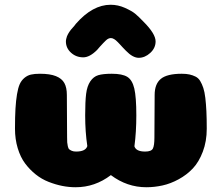

<svg xmlns="http://www.w3.org/2000/svg" viewBox="-20 -787 930 807"><path d="M590 -150Q616 -150 622.5 -162.5Q629 -175 629 -209L630 -388Q630 -434 656 -455.5Q682 -477 744 -477Q763 -477 776.5 -474Q790 -471 802 -465Q814 -459 821.5 -446.5Q829 -434 834.5 -417.5Q840 -401 843 -375.5Q846 -350 847.5 -319.5Q849 -289 849 -246Q849 -193 832.5 -149.5Q816 -106 790.5 -79Q765 -52 731 -33.5Q697 -15 663 -7.5Q629 0 595 0Q514 0 446 -51Q379 0 298 0Q270 0 242 -5.5Q214 -11 184.5 -22.5Q155 -34 130 -54Q105 -74 85.5 -100Q66 -126 54.5 -164Q43 -202 43 -246Q43 -296 45 -330Q47 -364 51.5 -391Q56 -418 63 -433.5Q70 -449 82.5 -459.5Q95 -470 110 -473.5Q125 -477 148 -477Q190 -477 215 -467Q240 -457 250.5 -438Q261 -419 261 -388L262 -210Q262 -195 262.5 -188.5Q263 -182 265 -172.5Q267 -163 271 -159.5Q275 -156 282 -153Q289 -150 300 -150Q340 -150 347 -173Q338 -233 338 -302Q338 -360 342 -392.5Q346 -425 359.5 -445Q373 -465 393 -471Q413 -477 450 -477Q494 -477 515 -464Q536 -451 544.5 -415Q553 -379 553 -302Q553 -232 545 -172Q552 -150 590 -150ZM583 -696Q634 -645 634 -613Q634 -585 611.5 -564.5Q589 -544 563 -544Q538 -544 509 -574Q503 -580 495.5 -588Q488 -596 484.5 -600Q481 -604 475.5 -609.5Q470 -615 467 -617.5Q464 -620 460 -622.5Q456 -625 452.5 -626Q449 -627 446 -627Q441 -627 435.5 -624.5Q430 -622 424.5 -616.5Q419 -611 414 -606Q409 -601 401 -592Q393 -583 388 -577Q357 -546 330 -546Q300 -546 278.5 -565.5Q257 -585 257 -613Q257 -618 258.5 -624Q260 -630 261.5 -634.5Q263 -639 266 -644Q269 -649 271.5 -653Q274 -657 278 -662Q282 -667 285 -670Q288 -673 292.5 -678.5Q297 -684 299 -687Q369 -767 445 -767Q476 -767 505 -754Q534 -741 548 -729.5Q562 -718 583 -696Z"/></svg>

Font: Coiny 2.0
Style: Regular
Weight: 400
Version: Version 1.001 July 11, 2018